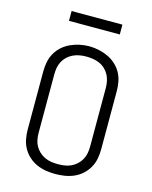

<svg xmlns="http://www.w3.org/2000/svg" viewBox="-134 -1000 867 1095"><g transform="rotate(15 300.0 -453.0)"><path d="M300 8Q272 8 244 3.5Q216 -1 190 -12.5Q164 -24 143 -43Q122 -62 108 -86.5Q94 -111 88.5 -139Q83 -167 83 -195V-540Q83 -568 88.5 -596Q94 -624 108 -648.5Q122 -673 143.5 -692Q165 -711 190.5 -722.5Q216 -734 244 -740Q272 -746 300 -746Q328 -746 356 -740Q384 -734 409.5 -722.5Q435 -711 456.5 -692Q478 -673 492 -648.5Q506 -624 511.5 -596Q517 -568 517 -540V-195Q517 -167 511.5 -139Q506 -111 492 -86.5Q478 -62 457 -43Q436 -24 410 -12.5Q384 -1 356 3.5Q328 8 300 8ZM300 -50Q320 -50 340 -53Q360 -56 378 -64.5Q396 -73 411 -87Q426 -101 435.5 -118.5Q445 -136 448.5 -155.5Q452 -175 452 -195V-540Q452 -560 448 -580Q444 -600 434.5 -617.5Q425 -635 410 -649Q395 -663 376.5 -671Q358 -679 338 -682Q318 -685 298 -685Q278 -685 258.5 -681.5Q239 -678 221 -669.5Q203 -661 188.5 -647.5Q174 -634 164.5 -616.5Q155 -599 151.5 -579.5Q148 -560 148 -540V-195Q148 -175 151.5 -155.5Q155 -136 164.5 -118.5Q174 -101 189 -87Q204 -73 222 -64.5Q240 -56 260 -53Q280 -50 300 -50ZM150 -856V-914H450V-856Z"/></g></svg>

Font: Iosevka Curly Light Extended
Style: Regular
Weight: 300
Width: 7
Monospace: yes
Designer: Belleve Invis
Foundry: Belleve Invis
Version: Version 11.1.0; ttfautohint (v1.8.3)